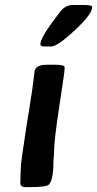

<svg xmlns="http://www.w3.org/2000/svg" viewBox="-20 -767 394 779"><path d="M189 -578.6H158.7Q144 -578.6 144 -586.4V-588.9Q144 -616.2 223.6 -718.8Q245.1 -746.6 274.4 -746.6H324.7Q353.5 -746.6 353.5 -738.8V-736.3Q353.5 -706.1 266.6 -628.9Q210 -578.6 189 -578.6ZM101.1 -7.8H82Q62.5 -7.8 62.5 -25.4V-31.2L63 -36.6Q63 -42.5 63 -48.3L64.9 -95.7Q64.9 -108.4 88.9 -264.2L92.8 -289.6Q95.2 -301.8 97.2 -314.5L103 -352.1Q111.3 -403.3 115.7 -440.2Q120.1 -477.1 120.6 -480Q127 -504.4 170.9 -504.4H202.1Q242.2 -504.4 242.2 -494.1V-488.3Q242.2 -476.1 220.7 -336.4Q199.2 -196.8 199.2 -149.4L198.7 -134.8L196.8 -113.3Q196.8 -36.6 178.2 -18.1Q168 -7.8 101.1 -7.8Z"/></svg>

Font: Averia Sans Libre
Style: Bold Italic
Weight: 700
Italic angle: -6.90001°
Version: Version 1.002